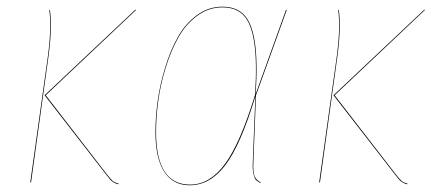

<svg xmlns="http://www.w3.org/2000/svg" viewBox="-20 -547 1308 576"><path d="M335 5.9Q326.7 3.9 320.6 0Q314.5 -3.9 311 -7.8Q307.6 -11.7 298.8 -22.9L113.8 -261.2L386.2 -518.1L388.2 -517.1L117.2 -261.2L300.8 -23.9Q313 -8.3 318.8 -3.7Q324.7 1 335.9 3.9ZM70.8 0 121.1 -359.9Q135.7 -458.5 127.9 -517.1H129.9Q137.7 -458.5 123 -359.9L73.2 0Z M747.1 -265.1 837.9 -517.1H840.3L748 -261.2L740.2 -60.1Q738.8 -29.3 743.9 -17.8Q749 -6.3 762.2 0L761.2 2Q752 -2.9 747.8 -7.1Q743.7 -11.2 740.5 -24.2Q737.3 -37.1 738.3 -60.1L746.1 -257.8Q701.7 -111.3 655.8 -51.3Q609.9 8.8 549.3 8.8Q499 8.8 472.7 -31.7Q446.3 -72.3 446.3 -150.9Q446.3 -195.8 453.1 -244.9Q460 -293.9 475.6 -345Q491.2 -396 513.7 -436Q536.1 -476.1 570.8 -501.5Q605.5 -526.9 647 -526.9Q688.5 -526.9 711.9 -502.9Q735.4 -479 744.4 -421.1Q753.4 -363.3 747.1 -265.1ZM448.2 -150.9Q448.2 6.8 550.3 6.8Q608.9 6.8 654.5 -54.4Q700.2 -115.7 745.1 -262.2Q751.5 -360.8 742.7 -418.9Q733.9 -477.1 710.9 -501Q688 -524.9 647 -524.9Q606 -524.9 571.5 -499.5Q537.1 -474.1 514.9 -434.3Q492.7 -394.5 477.1 -344Q461.4 -293.5 454.8 -244.6Q448.2 -195.8 448.2 -150.9Z M1201.7 5.9Q1193.4 3.9 1187.3 0Q1181.2 -3.9 1177.7 -7.8Q1174.3 -11.7 1165.5 -22.9L980.5 -261.2L1252.9 -518.1L1254.9 -517.1L983.9 -261.2L1167.5 -23.9Q1179.7 -8.3 1185.5 -3.7Q1191.4 1 1202.6 3.9ZM937.5 0 987.8 -359.9Q1002.4 -458.5 994.6 -517.1H996.6Q1004.4 -458.5 989.7 -359.9L939.9 0Z"/></svg>

Font: Fira Sans Compressed Two
Style: Italic
Weight: 100
Width: 3
Italic angle: -8°
Designer: Carrois Corporate & Edenspiekermann AG
Foundry: Carrois Corporate GbR & Edenspiekermann AG
Version: Version 4.203;PS 004.203;hotconv 1.0.88;makeotf.lib2.5.64775